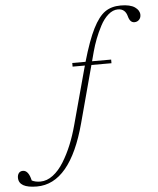

<svg xmlns="http://www.w3.org/2000/svg" viewBox="-349 -778 888 1076"><g transform="rotate(-5 94.5 -240.0)"><path d="M-185.1 244.6Q-287.1 244.6 -287.1 186.5Q-287.1 170.4 -279.1 160.4Q-271 150.4 -256.3 150.4Q-224.6 150.4 -211.4 208.5Q-191.4 218.8 -163.1 218.8Q-126.5 218.8 -92.5 193.1Q-58.6 167.5 -31.5 123.5Q-4.4 79.6 16.4 28.8Q37.1 -22 52.7 -80.1L134.8 -383.3Q135.7 -386.2 137.9 -394.5Q140.1 -402.8 141.6 -407.2H72.3V-427.7H147Q181.2 -546.4 213.6 -610.6Q246.1 -674.8 282 -700Q317.9 -725.1 370.1 -725.1Q423.8 -725.1 450 -706.8Q476.1 -688.5 476.1 -663.1Q476.1 -646.5 465.6 -635.7Q455.1 -625 439.5 -625Q414.6 -625 405.3 -661.1Q394 -704.6 353 -704.6Q324.7 -704.6 298.6 -681.9Q272.5 -659.2 253.2 -622.3Q233.9 -585.4 220.7 -551Q207.5 -516.6 197.8 -481L183.6 -427.7H291V-407.2H178.2L92.3 -87.4Q3.4 244.6 -185.1 244.6Z"/></g></svg>

Font: Elstob ExtraLight
Style: Italic
Weight: 200
Italic angle: -20°
Designer: Peter S. Baker
Version: Version 1.015